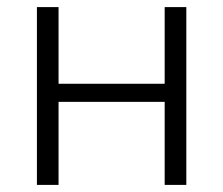

<svg xmlns="http://www.w3.org/2000/svg" viewBox="-20 -521 629 541"><path d="M84 0V-501H145V-285H444V-501H505V0H444V-234H145V0Z"/></svg>

Font: Mulish Light
Style: Regular
Weight: 300
Designer: Vernon Adams
Foundry: Vernon Adams
Version: Version 3.603; ttfautohint (v1.8.3)